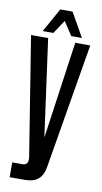

<svg xmlns="http://www.w3.org/2000/svg" viewBox="-92 -738 481 907"><g transform="rotate(10 148.0 -284.0)"><path d="M180 -695H121L57 -580H108L151 -645L194 -580H245ZM290 -552H218L152 -86L88 -552H6L97 16C101 40 94 56 73 56H23V127H96C154 127 181 99 189 49Z"/></g></svg>

Font: Queering
Style: Regular
Weight: 400
Designer: Adam Naccarato
Foundry: adamnac
Version: Version 2.000;hotconv 1.0.109;makeotfexe 2.5.65596